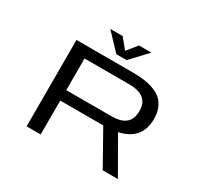

<svg xmlns="http://www.w3.org/2000/svg" viewBox="-178 -1116 1407 1347"><g transform="rotate(30 525.0 -443.0)"><path d="M684 -885.5 559 -753H476.5L351.5 -885.5H451.5L518 -804.5L583.5 -885.5ZM643.5 -274.5H298.5V0H184.5V-700H637Q688 -700 729 -695Q770 -690 809.2 -676Q848.5 -662 874.8 -639.2Q901 -616.5 917 -579Q933 -541.5 933 -491.5Q933 -323.5 760.5 -285.5L924 0H801L647 -274.5ZM298.5 -615.5V-359H666Q739 -359 777.8 -390Q816.5 -421 816.5 -490Q816.5 -615.5 660 -615.5Z"/></g></svg>

Font: League Mono Extended
Style: Regular
Weight: 400
Width: 9
Designer: Tyler Finck
Foundry: The League of Moveable Type / Tyler Finck
Version: Version 2.210